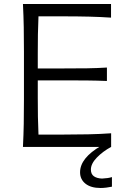

<svg xmlns="http://www.w3.org/2000/svg" viewBox="-20 -733 634 958"><path d="M94.5 0Q97.5 -60 98.5 -115.2Q99.5 -170.5 99.5 -236.5V-475Q99.5 -541 98.5 -597Q97.5 -653 94.5 -713H534V-645Q483 -648.5 424.5 -650Q366 -651.5 287 -651.5H172Q170 -606.5 169.2 -561.8Q168.5 -517 168.5 -465.5V-391.5H294.5Q364.5 -391.5 415.2 -392.2Q466 -393 513.5 -396V-329Q463 -331 412.5 -331.5Q362 -332 293.5 -332H168.5V-246.5Q168.5 -195.5 169.2 -151Q170 -106.5 172 -61.5H293Q360 -61.5 419.5 -62.8Q479 -64 534.5 -68V0ZM482 205Q433.5 205 406.5 183.5Q379.5 162 379.5 126.5Q379.5 55.5 484.5 -5.5V-21L518 -24L534.5 0Q493 22.5 463.2 53.2Q433.5 84 433.5 113Q433.5 136 448.5 146.5Q463.5 157 489 158Q521 156.5 538.5 150.5V198.5Q527 201 511.2 203Q495.5 205 482 205Z"/></svg>

Font: Commissioner Flair Light
Style: Regular
Weight: 300
Designer: Kostas Bartsokas
Foundry: Kostas Bartsokas
Version: Version 1.000; ttfautohint (v1.8.3)